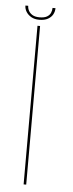

<svg xmlns="http://www.w3.org/2000/svg" viewBox="-54 -785 308 814"><g transform="rotate(5 100.0 -378.0)"><path d="M79 0H90V-675H79ZM84 -701Q106.5 -701 120.8 -709Q135 -717 141.8 -729.5Q148.5 -742 148.5 -756H136Q136 -745 131.5 -734.8Q127 -724.5 115.8 -718Q104.5 -711.5 84 -711.5Q65.5 -711.5 54.2 -718.2Q43 -725 37.8 -735Q32.5 -745 32.5 -756H20.5Q20.5 -742 28.2 -729.5Q36 -717 50 -709Q64 -701 84 -701Z"/></g></svg>

Font: Anybody Thin Thin
Style: Regular
Weight: 250
Version: Version 1.113;gftools[0.9.25]